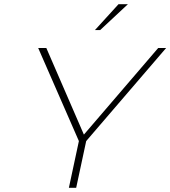

<svg xmlns="http://www.w3.org/2000/svg" viewBox="-20 -900 816 920"><path d="M163 -670 358 -224 310 0H345L393 -224L776 -670H738L382 -255L202 -670ZM435 -756H460L593 -880H548Z"/></svg>

Font: LT Wave Text Thin Italic
Style: Regular
Weight: 100
Designer: Daniel Lyons
Version: Version 2.5 (Glyphs App)